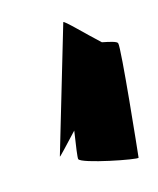

<svg xmlns="http://www.w3.org/2000/svg" viewBox="-69 -753 399 484"><g transform="rotate(-15 130.5 -511.0)"><path d="M44 -376C44 -374 66 -398 96 -430C90 -391 86 -362 87 -358C91 -345 234 -317 235 -322C236 -330 265 -604 260 -614C259 -619 241 -623 221 -627C189 -656 141 -706 140 -701Z"/></g></svg>

Font: Ampere
Style: SCIta
Weight: 400
Version: Version 1